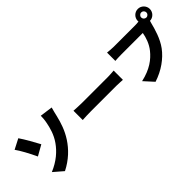

<svg xmlns="http://www.w3.org/2000/svg" viewBox="72 -1797 2795 2795"><g transform="rotate(-45 1470.0 -399.5)"><path d="M232 -71 377 54C532 -24 642 -132 720 -252C793 -364 833 -484 860 -600C868 -635 882 -693 895 -738L698 -765C699 -737 695 -679 683 -623C667 -546 641 -437 568 -334C497 -233 392 -138 232 -71ZM235 -765 78 -684C127 -616 195 -492 249 -375L410 -466C372 -539 287 -691 235 -765Z M1086 -480V-289C1127 -292 1202 -295 1259 -295H1790C1831 -295 1887 -290 1913 -289V-480C1884 -478 1835 -473 1790 -473H1259C1210 -473 1126 -477 1086 -480Z M2743 -742C2743 -771 2767 -795 2796 -795C2825 -795 2849 -771 2849 -742C2849 -713 2825 -689 2796 -689C2767 -689 2743 -713 2743 -742ZM2672 -742C2672 -737 2672 -733 2673 -729C2646 -725 2618 -724 2601 -724H2160C2127 -724 2061 -729 2030 -733V-562C2056 -564 2111 -567 2160 -567H2600C2587 -487 2554 -388 2490 -309C2411 -211 2298 -123 2097 -78L2229 67C2405 10 2546 -93 2636 -214C2722 -330 2763 -482 2787 -576C2790 -588 2794 -603 2799 -618C2864 -618 2920 -674 2920 -742C2920 -810 2864 -866 2796 -866C2728 -866 2672 -810 2672 -742Z"/></g></svg>

Font: Source Han Sans HK Heavy
Style: Regular
Weight: 900
Designer: Ryoko NISHIZUKA 西塚涼子 (kana, bopomofo & ideographs); Paul D. Hunt (Latin, Greek & Cyrillic); Sandoll Communications 산돌커뮤니
Foundry: Adobe
Version: Version 2.000;hotconv 1.0.107;makeotfexe 2.5.65593